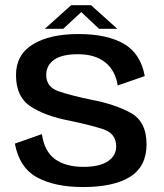

<svg xmlns="http://www.w3.org/2000/svg" viewBox="-20 -732 644 756"><path d="M306.5 4.5Q428.5 4.5 492.8 -36.2Q557 -77 557 -164Q557 -253.5 494.2 -287.8Q431.5 -322 338.5 -339.5Q261.5 -355.5 211.8 -372.2Q162 -389 162 -436.5Q162 -474.5 192.8 -496.5Q223.5 -518.5 287 -518.5Q354 -518.5 394 -486.8Q434 -455 443.5 -395.5L550 -432.5Q533.5 -522 467 -560Q400.5 -598 289 -598Q175.5 -598 109.2 -557.2Q43 -516.5 43 -436.5Q43 -350 101 -312.5Q159 -275 253 -257Q332.5 -240.5 385 -223.8Q437.5 -207 437.5 -155.5Q437.5 -119 404.8 -97Q372 -75 308.5 -75Q238.5 -75 196.5 -105.5Q154.5 -136 145 -204L38.5 -166.5Q56.5 -71 126.5 -33.2Q196.5 4.5 306.5 4.5ZM156.5 -618.5H229L300 -684.5L370 -618.5H442L338.5 -711.5H260Z"/></svg>

Font: Anybody Thin Medium
Style: Regular
Weight: 500
Version: Version 1.113;gftools[0.9.25]